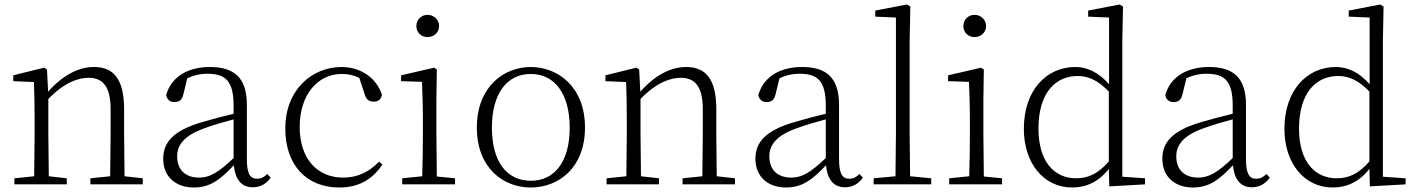

<svg xmlns="http://www.w3.org/2000/svg" viewBox="-20 -820 6298 854"><path d="M469 0H615V-27L534 -36L532 -226V-335C532 -471 483 -522 398 -522C333 -522 262 -489 194 -412L189 -511L176 -519L39 -485V-459L131 -455C133 -405 134 -350 134 -281V-226L132 -36L44 -27V0H277V-27L197 -36L195 -226V-380C267 -454 329 -474 374 -474C435 -474 472 -438 472 -334V-226L470 -36L382 -27V0Z M1104 13C1136 13 1164 -1 1184 -30L1169 -46C1153 -31 1141 -25 1124 -25C1094 -25 1078 -44 1078 -113V-354C1078 -473 1023 -522 914 -522C812 -522 741 -476 719 -397C723 -377 736 -366 756 -366C777 -366 790 -375 796 -402L813 -472C843 -486 872 -492 901 -492C981 -492 1019 -463 1019 -350V-314C973 -303 923 -290 876 -276C752 -239 706 -188 706 -114C706 -31 765 14 842 14C913 14 958 -19 1020 -85C1026 -23 1053 13 1104 13ZM1019 -117C950 -51 911 -30 866 -30C807 -30 768 -62 768 -125C768 -175 799 -217 888 -249C928 -264 974 -277 1019 -289Z M1489 14C1580 14 1638 -25 1681 -88L1666 -101C1619 -52 1566 -30 1506 -30C1393 -30 1313 -112 1313 -255C1313 -400 1394 -491 1500 -491C1527 -491 1552 -486 1578 -474L1601 -404C1608 -379 1619 -368 1643 -368C1662 -368 1674 -377 1679 -398C1654 -475 1583 -522 1499 -522C1369 -522 1249 -422 1249 -248C1249 -85 1344 14 1489 14Z M1882 -655C1909 -655 1933 -675 1933 -704C1933 -733 1909 -754 1882 -754C1854 -754 1832 -733 1832 -704C1832 -675 1854 -655 1882 -655ZM1857 0H2004V-27L1923 -35L1921 -226V-377L1923 -511L1911 -519L1764 -485V-459L1857 -456C1859 -405 1861 -349 1861 -281V-226C1861 -172 1860 -91 1858 -36L1769 -27V0Z M2341 14C2463 14 2582 -72 2582 -253C2582 -433 2462 -522 2341 -522C2220 -522 2101 -433 2101 -253C2101 -72 2219 14 2341 14ZM2341 -16C2234 -16 2168 -101 2168 -252C2168 -403 2234 -491 2341 -491C2447 -491 2514 -403 2514 -252C2514 -101 2447 -16 2341 -16Z M3103 0H3249V-27L3168 -36L3166 -226V-335C3166 -471 3117 -522 3032 -522C2967 -522 2896 -489 2828 -412L2823 -511L2810 -519L2673 -485V-459L2765 -455C2767 -405 2768 -350 2768 -281V-226L2766 -36L2678 -27V0H2911V-27L2831 -36L2829 -226V-380C2901 -454 2963 -474 3008 -474C3069 -474 3106 -438 3106 -334V-226L3104 -36L3016 -27V0Z M3738 13C3770 13 3798 -1 3818 -30L3803 -46C3787 -31 3775 -25 3758 -25C3728 -25 3712 -44 3712 -113V-354C3712 -473 3657 -522 3548 -522C3446 -522 3375 -476 3353 -397C3357 -377 3370 -366 3390 -366C3411 -366 3424 -375 3430 -402L3447 -472C3477 -486 3506 -492 3535 -492C3615 -492 3653 -463 3653 -350V-314C3607 -303 3557 -290 3510 -276C3386 -239 3340 -188 3340 -114C3340 -31 3399 14 3476 14C3547 14 3592 -19 3654 -85C3660 -23 3687 13 3738 13ZM3653 -117C3584 -51 3545 -30 3500 -30C3441 -30 3402 -62 3402 -125C3402 -175 3433 -217 3522 -249C3562 -264 3608 -277 3653 -289Z M3962 0H4122V-27L4028 -36L4026 -226V-637L4029 -791L4014 -800L3873 -773V-746L3965 -742V-226L3963 -36L3866 -27V0Z M4315 -655C4342 -655 4366 -675 4366 -704C4366 -733 4342 -754 4315 -754C4287 -754 4265 -733 4265 -704C4265 -675 4287 -655 4315 -655ZM4290 0H4437V-27L4356 -35L4354 -226V-377L4356 -511L4344 -519L4197 -485V-459L4290 -456C4292 -405 4294 -349 4294 -281V-226C4294 -172 4293 -91 4291 -36L4202 -27V0Z M4914 9 5073 0V-27L4972 -34V-641L4975 -791L4960 -800L4820 -773V-746L4913 -742V-445C4866 -500 4813 -522 4763 -522C4633 -522 4534 -417 4534 -247C4534 -94 4622 14 4749 14C4812 14 4868 -12 4912 -69ZM4912 -102C4865 -48 4822 -27 4766 -27C4671 -27 4599 -99 4599 -248C4599 -411 4678 -482 4773 -482C4823 -482 4865 -461 4912 -413Z M5548 13C5580 13 5608 -1 5628 -30L5613 -46C5597 -31 5585 -25 5568 -25C5538 -25 5522 -44 5522 -113V-354C5522 -473 5467 -522 5358 -522C5256 -522 5185 -476 5163 -397C5167 -377 5180 -366 5200 -366C5221 -366 5234 -375 5240 -402L5257 -472C5287 -486 5316 -492 5345 -492C5425 -492 5463 -463 5463 -350V-314C5417 -303 5367 -290 5320 -276C5196 -239 5150 -188 5150 -114C5150 -31 5209 14 5286 14C5357 14 5402 -19 5464 -85C5470 -23 5497 13 5548 13ZM5463 -117C5394 -51 5355 -30 5310 -30C5251 -30 5212 -62 5212 -125C5212 -175 5243 -217 5332 -249C5372 -264 5418 -277 5463 -289Z M6073 9 6232 0V-27L6131 -34V-641L6134 -791L6119 -800L5979 -773V-746L6072 -742V-445C6025 -500 5972 -522 5922 -522C5792 -522 5693 -417 5693 -247C5693 -94 5781 14 5908 14C5971 14 6027 -12 6071 -69ZM6071 -102C6024 -48 5981 -27 5925 -27C5830 -27 5758 -99 5758 -248C5758 -411 5837 -482 5932 -482C5982 -482 6024 -461 6071 -413Z"/></svg>

Font: Noto Serif TC ExtraLight
Style: Regular
Weight: 200
Designer: Ryoko NISHIZUKA 西塚涼子 (kana & ideographs); Frank Grießhammer (Latin, Greek & Cyrillic); Wenlong ZHANG 张文龙 (bopomofo); San
Foundry: Adobe
Version: Version 2.001;hotconv 1.1.0;makeotfexe 2.6.0